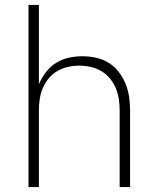

<svg xmlns="http://www.w3.org/2000/svg" viewBox="-20 -755 640 775"><path d="M95 0V-735H137V-415Q148 -441 165 -463.5Q182 -486 206 -501Q230 -516 257.5 -522Q285 -528 313 -528Q340 -528 367.5 -522Q395 -516 418.5 -501.5Q442 -487 459 -465Q476 -443 486.5 -417.5Q497 -392 501 -365Q505 -338 505 -310V0H463V-310Q463 -333 459.5 -356Q456 -379 447 -400Q438 -421 423 -439Q408 -457 388 -468.5Q368 -480 345.5 -485Q323 -490 300 -490Q277 -490 254.5 -485Q232 -480 212 -468.5Q192 -457 177 -439Q162 -421 153 -400Q144 -379 140.5 -356Q137 -333 137 -310V0Z"/></svg>

Font: Iosevka Extralight Extended
Style: Regular
Weight: 200
Width: 7
Monospace: yes
Designer: Belleve Invis
Foundry: Belleve Invis
Version: Version 32.5.0; ttfautohint (v1.8.4)